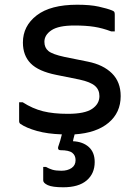

<svg xmlns="http://www.w3.org/2000/svg" viewBox="-20 -561 590 813"><path d="M267 -79Q339 -79 370 -100Q401 -121 401 -154Q401 -181 382 -197.5Q363 -214 317 -224L218 -244Q143 -259 110 -292.5Q77 -326 77 -381Q77 -451 135.5 -496Q194 -541 307 -541Q362 -541 398 -533Q434 -525 454 -517Q462 -514 464 -510.5Q466 -507 466 -499V-428H451Q414 -442 379 -447.5Q344 -453 295 -453Q228 -453 198 -433Q168 -413 168 -384Q168 -359 185 -345Q202 -331 253 -320L352 -300Q417 -287 454 -250.5Q491 -214 491 -154Q491 -84 439.5 -41Q388 2 296 8Q293 19 291 27L289 37Q331 39 356 61.5Q381 84 381 125Q381 174 347 203Q313 232 248 232Q202 232 182.5 223Q163 214 163 203V146H175Q187 153 201.5 157.5Q216 162 240 162Q266 162 283 150.5Q300 139 300 117Q300 97 286 86Q272 75 236 75Q224 75 226 62Q231 48 235 34.5Q239 21 242 8Q181 6 136.5 -6.5Q92 -19 67 -36Q61 -40 61 -48V-128H76Q118 -101 162 -90Q206 -79 267 -79Z"/></svg>

Font: Recursive Sn Lnr St
Style: Regular
Weight: 400
Version: Version 1.079;hotconv 1.0.112;makeotfexe 2.5.65598; ttfautoh